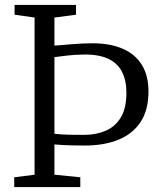

<svg xmlns="http://www.w3.org/2000/svg" viewBox="-20 -763 656 783"><path d="M121 -50.5V-691.5L39.5 -703V-743H290V-703L202 -691.5V-577Q220 -578 238.5 -579.8Q257 -581.5 276.5 -583Q296 -584.5 316.2 -585.5Q336.5 -586.5 357 -586.5Q429 -586.5 480 -564.5Q531 -542.5 558.2 -498.8Q585.5 -455 585.5 -390Q585.5 -315 553.8 -266.2Q522 -217.5 463.8 -193.5Q405.5 -169.5 325.5 -169.5Q298.5 -169.5 276.2 -170Q254 -170.5 235.8 -171.5Q217.5 -172.5 202 -174V-50.5L307.5 -40V0H38V-40ZM322.5 -213Q372 -213 411 -229.8Q450 -246.5 472.8 -284.2Q495.5 -322 495.5 -385Q495.5 -435.5 477.2 -470.8Q459 -506 419.8 -524Q380.5 -542 318 -540.5Q285 -540 254.5 -536.5Q224 -533 202 -530V-217.5Q233 -214 264.2 -213.5Q295.5 -213 322.5 -213Z"/></svg>

Font: Merriweather 28pt Light
Style: Regular
Weight: 300
Version: Version 2.100